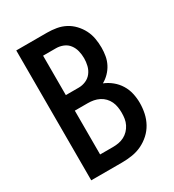

<svg xmlns="http://www.w3.org/2000/svg" viewBox="-178 -838 855 941"><g transform="rotate(-30 250.0 -367.5)"><path d="M60 0V-735H234Q261 -735 287 -730.5Q313 -726 336 -714Q359 -702 377.5 -682.5Q396 -663 408 -639.5Q420 -616 424.5 -590Q429 -564 429 -538Q429 -515 425 -492Q421 -469 410.5 -448.5Q400 -428 383.5 -411Q367 -394 347 -383Q372 -373 393.5 -355.5Q415 -338 429.5 -314.5Q444 -291 450 -264Q456 -237 456 -210Q456 -181 450 -152.5Q444 -124 430 -98.5Q416 -73 394.5 -53.5Q373 -34 347 -21.5Q321 -9 292 -4.5Q263 0 234 0ZM161 -424H234Q255 -424 274.5 -432.5Q294 -441 306.5 -457.5Q319 -474 324 -494.5Q329 -515 329 -536Q329 -557 324 -577.5Q319 -598 306.5 -614.5Q294 -631 274.5 -639Q255 -647 234 -647H161ZM161 -88H234Q251 -88 267 -91Q283 -94 297.5 -101.5Q312 -109 323.5 -121Q335 -133 342.5 -148Q350 -163 352.5 -179Q355 -195 355 -212Q355 -228 352.5 -244.5Q350 -261 343 -276Q336 -291 324.5 -303Q313 -315 298 -322.5Q283 -330 267 -333Q251 -336 234 -336H161Z"/></g></svg>

Font: Iosevka SS18 Semibold
Style: Regular
Weight: 600
Monospace: yes
Designer: Belleve Invis
Foundry: Belleve Invis
Version: Version 25.1.1; ttfautohint (v1.8.4)